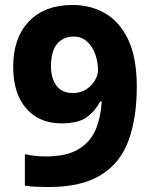

<svg xmlns="http://www.w3.org/2000/svg" viewBox="-20 -742 612 772"><path d="M175 10Q154 10 126.5 9Q99 8 80 4V-122Q121 -113 164 -113Q250 -113 298 -143.5Q346 -174 366 -224Q386 -274 389 -334H383Q363 -296 329 -271Q295 -246 227 -246Q137 -246 85 -306.5Q33 -367 33 -473Q33 -590 96.5 -656Q160 -722 272 -722Q345 -722 403.5 -688Q462 -654 496 -581.5Q530 -509 530 -394Q530 -268 497 -177.5Q464 -87 386 -38.5Q308 10 175 10ZM273 -368Q304 -368 326.5 -382.5Q349 -397 361.5 -418.5Q374 -440 374 -460Q374 -493 363 -524Q352 -555 330 -575Q308 -595 276 -595Q235 -595 210 -566Q185 -537 185 -475Q185 -427 207 -397.5Q229 -368 273 -368Z"/></svg>

Font: Noto Sans Oriya
Style: Bold
Weight: 700
Designer: Amélie Bonet and Sol Matas
Foundry: Google LLC
Version: Version 2.006; ttfautohint (v1.8.4.7-5d5b)